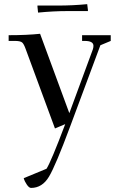

<svg xmlns="http://www.w3.org/2000/svg" viewBox="-20 -610 577 933"><path d="M22 -411.1V-439Q109.9 -439 174.8 -445.8L316.9 -60.1L431.2 -370.1Q434.1 -378.9 434.1 -387.2Q434.1 -411.1 392.1 -411.1H378.9V-439H518.1V-411.1L467.8 -390.1L320.8 4.9Q251 192.9 218.3 248Q185.5 303.2 130.9 303.2Q121.6 303.2 110.8 287.8Q100.1 272.5 95.2 255.9L206.1 210Q228 175.8 296.9 -6.8L247.1 14.2L105 -371.1Q96.2 -396 87.9 -403.3Q79.6 -410.6 56.2 -411.1ZM162.1 -577.1V-583H261.2Q334 -583 403.8 -589.8L407.2 -562V-556.2H308.1Q240.2 -556.2 165 -548.8Z"/></svg>

Font: Dihjauti S
Style: Bold
Weight: 700
Designer: T. Christopher White
Version: Version 3.0.0